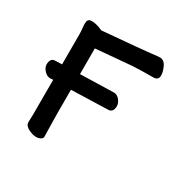

<svg xmlns="http://www.w3.org/2000/svg" viewBox="-121 -609 741 744"><g transform="rotate(30 250.0 -237.5)"><path d="M157 -1Q157 6 149 11Q141 16 127.5 16Q114 16 94.5 6.5Q75 -3 75 -19Q75 -31 76 -57V-209L63 -208Q49 -208 37 -220.5Q25 -233 24 -247Q24 -277 46 -277L76 -278V-411Q76 -425 74.5 -438Q73 -451 73 -460Q73 -469 77 -475Q81 -481 92.5 -481Q104 -481 114 -478Q131 -473 135 -471L141 -468Q329 -484 355.5 -487.5Q382 -491 391 -491Q410 -491 420 -470Q430 -449 430 -432Q430 -421 424 -416Q418 -411 409 -411Q357 -411 317 -409L155 -395V-280L305 -284Q319 -284 329.5 -271.5Q340 -259 341 -245Q341 -215 318 -215L155 -210V-107Q155 -76 156 -47Q157 -18 157 -1Z"/></g></svg>

Font: Moon Stars Kai HW
Style: Bold
Weight: 700
Designer: GuiWonder
Version: Version 1.101